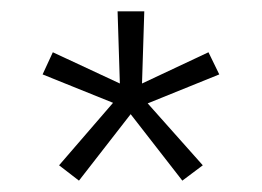

<svg xmlns="http://www.w3.org/2000/svg" viewBox="-20 -664 461 338"><path d="M119 -346 84 -373 179 -483 55 -533 73 -572 191 -517 187 -644H234L230 -517L347 -572L366 -533L240 -482L337 -373L301 -346L210 -463Z"/></svg>

Font: Kanit ExtraLight
Style: Regular
Weight: 275
Designer: Katatrad Team
Foundry: CadsonDemak
Version: Version 2.000; ttfautohint (v1.8.3)